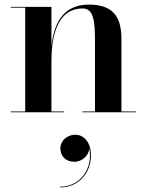

<svg xmlns="http://www.w3.org/2000/svg" viewBox="-20 -490 639 838"><path d="M27 -3.5V0H260V-3.5H204.5V-223C204.5 -312.5 221.5 -453 340.5 -453C389 -453 394.5 -396.5 394.5 -312.5V-3.5H339.5V0H573V-3.5H510V-319C510 -406 482.5 -470 368 -470C247.5 -470 213.5 -375 204.5 -287V-460H27V-456.5H90V-3.5ZM243.5 157C243.5 189.5 264.5 216 304.5 216C339.5 216 368.5 187.5 369.5 157.5C387 244.5 331 325 241.5 325V328C326.5 328 377 261.5 377 188C377 131.5 346 98 309 98C272.5 98 243.5 124.5 243.5 157Z"/></svg>

Font: Bodoni* 48pt Medium
Style: Regular
Weight: 500
Version: Version 2.3